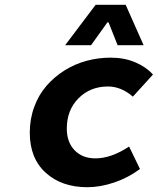

<svg xmlns="http://www.w3.org/2000/svg" viewBox="-20 -761 652 793"><path d="M249 -574.2 375 -741.2H499L573.2 -574.2H465.8L428.2 -668.9H423.8L356 -574.2ZM340.8 12.2Q234.4 12.2 168.7 -47.6Q103 -107.4 103 -212.9Q103 -270 121.6 -320.1Q140.1 -370.1 172.1 -406.7Q204.1 -443.4 246.3 -470Q288.6 -496.6 337.4 -509.8Q386.2 -522.9 437 -522.9Q493.2 -522.9 538.1 -503.9Q583 -484.9 611.8 -453.1L528.8 -361.8Q480.5 -403.8 425.8 -403.8Q353 -403.8 304.4 -355.2Q255.9 -306.6 255.9 -230Q255.9 -173.8 288.1 -140.4Q320.3 -106.9 374 -106.9Q439.5 -106.9 513.2 -155.8L558.1 -63Q508.8 -26.4 451.2 -7.1Q393.6 12.2 340.8 12.2Z"/></svg>

Font: Office Code Pro Bold Italic
Style: Regular
Weight: 700
Italic angle: -9°
Designer: Nathan Rutzky & Paul D. Hunt
Foundry: Adobe Systems Incorporated
Version: Version 1.004;PS 001.004;hotconv 1.0.70;makeotf.lib2.5.58329